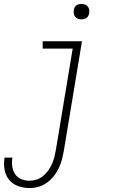

<svg xmlns="http://www.w3.org/2000/svg" viewBox="-50 -739 570 972"><path d="M100 213Q70 213 42 203Q14 193 -4 171Q-22 149 -27 119Q-32 89 -27 59H13Q9 81 12 103Q15 125 26.5 142.5Q38 160 58 168Q78 176 100 176Q118 176 136 170Q154 164 169 151.5Q184 139 195 123Q206 107 213.5 90Q221 73 225.5 55Q230 37 233 19L318 -493H166V-530H365L273 25Q269 48 263 70Q257 92 247 113Q237 134 222 153Q207 172 187.5 186Q168 200 145.5 206.5Q123 213 100 213ZM362 -641Q353 -641 344.5 -644Q336 -647 330.5 -654Q325 -661 323.5 -670.5Q322 -680 324 -690Q325 -696 328 -702Q331 -708 337 -712Q343 -716 349.5 -717.5Q356 -719 362 -719Q372 -719 380.5 -716Q389 -713 394.5 -706Q400 -699 401.5 -689.5Q403 -680 401 -670Q400 -664 396.5 -658Q393 -652 387.5 -648Q382 -644 375.5 -642.5Q369 -641 362 -641Z"/></svg>

Font: Iosevka Slab XLtObl
Style: Regular
Weight: 200
Italic angle: -9°
Monospace: yes
Designer: Belleve Invis
Foundry: Belleve Invis
Version: Version 11.1.1; ttfautohint (v1.8.3)